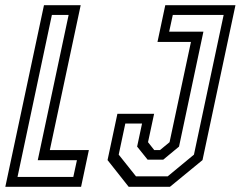

<svg xmlns="http://www.w3.org/2000/svg" viewBox="-40 -720 927 740"><path d="M-19.5 0 129.5 -700H271L152 -141.5H302.5L272.5 0ZM27.5 -38H242.5L256.5 -102.5H105.5L224.5 -662.5H160ZM456 0 374.5 -103 412.5 -281.5H554L530.5 -172L554.5 -141.5H576.5L613.5 -172L696 -558.5H567L597 -700H867.5L740.5 -103L615 0ZM484 -40.5H606.5L707.5 -124L822 -662.5H626L612 -598H744L650 -155L589 -104.5H529L488.5 -155L507.5 -244H443L417.5 -124Z"/></svg>

Font: Tourney Condensed Regular
Style: Italic
Weight: 400
Width: 3
Italic angle: -12°
Designer: Tyler Finck
Foundry: Etcetera Type Co
Version: Version 1.010; ttfautohint (v1.8.3)